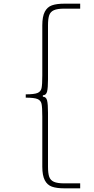

<svg xmlns="http://www.w3.org/2000/svg" viewBox="-20 -838 511 1044"><path d="M210 68V-204Q210 -254 206 -273Q202 -292 184 -299.5Q166 -307 120 -307V-325Q166 -325 184 -332.5Q202 -340 206 -359Q210 -378 210 -428V-700Q210 -748 223.5 -774Q237 -800 262.5 -809Q288 -818 329 -818H416V-791H329Q292 -791 273 -782.5Q254 -774 247.5 -755Q241 -736 241 -700V-441V-407Q241 -360 236 -340Q231 -320 213 -320V-312Q231 -312 236 -292Q241 -272 241 -225V-191V68Q241 104 247.5 123Q254 142 273 150.5Q292 159 329 159H416V186H329Q288 186 262.5 177Q237 168 223.5 142Q210 116 210 68Z"/></svg>

Font: Be Vietnam Thin
Style: Regular
Weight: 100
Designer: Gabriel Lam
Foundry: TypeRant
Version: Version 4.000